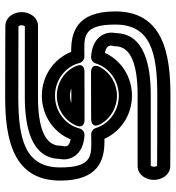

<svg xmlns="http://www.w3.org/2000/svg" viewBox="11 -654 668 730"><g transform="rotate(-90 345.0 -289.0)"><path d="M221.5 -320.5C234.7 -373.3 285 -413.9 346 -413.9C406.8 -413.9 457 -373.6 470.4 -321C473.3 -309.5 484.4 -301.9 495 -302.1C503 -302.2 510.8 -302.4 518.4 -302.4C574.4 -302.5 616.6 -302.6 616.6 -184.5C616.6 -51.8 512.1 -25 349 -25C196 -25 90.5 -25.6 80.1 -25.7C78.8 -26.8 76 -31.1 76 -37.8C76 -44.7 79.1 -49 80 -49.8C94.2 -49.8 242.8 -49.8 349 -49.8C456.8 -49.8 581.6 -71.7 584.1 -181.7C584.8 -185 585.5 -189 585.9 -194.5C587.7 -223.2 570.3 -272 494.4 -276.7C482.6 -277.5 472 -269.1 468.9 -259C453.7 -209 404.8 -171.3 346 -171.3C287.4 -171.3 238.5 -208.8 223.2 -258.7C219.9 -269.3 209.6 -276.5 198.9 -276.3C189.5 -276.2 180.3 -275.9 171.4 -275.9C115.6 -275.9 73.4 -275.8 73.4 -393.9C73.4 -526.6 177.9 -553.4 341 -553.4C494 -553.4 599.5 -552.7 610 -552.7C611.2 -551.5 614 -547.3 614 -540.6C614 -533.7 610.9 -529.4 610 -528.5C595.8 -528.5 447.2 -528.6 341 -528.6C233.2 -528.6 108.4 -506.7 105.9 -396.6C105.2 -393.4 104.5 -389.4 104.1 -383.8C102.3 -355.1 119.7 -306.2 195.8 -301.6C208.3 -300.9 219 -310.4 221.5 -320.5ZM179.9 -354.1C142.3 -362.9 155.9 -378.7 155.9 -393.9C155.9 -452.8 225.8 -478.6 341 -478.6C452.5 -478.6 611 -478.5 611 -478.5C645.4 -478.5 664 -511.5 664 -540.6C664 -569.7 645.3 -602.6 611.1 -602.6C611.1 -602.6 502.6 -603.4 341 -603.4C181.1 -603.4 23.4 -573.4 23.4 -393.9C23.4 -248.2 102.2 -225.9 171.5 -225.9C175.2 -225.9 177.6 -226 182.1 -226C209.5 -164.4 272.4 -121.3 346 -121.3C418.4 -121.3 480.9 -162.5 509.2 -224.5C543.5 -216.9 536.6 -198.5 535 -191.4C534.7 -189.8 534.1 -193 534.1 -184.5C534.1 -125.5 464.2 -99.8 349 -99.8C237.5 -99.8 79 -99.8 79 -99.8C44.6 -99.8 26 -66.9 26 -37.8C26 -8.7 44.7 24.3 78.9 24.3C78.9 24.3 187.4 25 349 25C508.9 25 666.6 -4.9 666.6 -184.5C666.6 -334.7 583.4 -353.1 512.7 -352.4C487 -417.7 422.2 -463.9 346 -463.9C271 -463.9 206.3 -419.4 179.9 -354.1ZM457.4 -337.5C438.4 -378 395.6 -406.9 346 -406.9C296.2 -406.9 253.1 -377.7 234.4 -336.9C234.4 -336.9 213.7 -301.3 257.2 -301.5C296.3 -301.6 358 -301.9 434.7 -301.9C434.7 -301.9 475.8 -298.1 457.4 -337.5ZM373.2 -351.8C353.6 -351.8 336.7 -351.8 318.5 -351.7C326.6 -354.8 336.2 -356.9 346 -356.9C355.8 -356.9 363.5 -355.5 373.2 -351.8ZM239.2 -238.9C259.9 -203.2 300 -178.3 346 -178.3C392.2 -178.3 432.6 -203.5 453.2 -239.6C453.2 -239.6 478.1 -277.2 431.3 -277C393.1 -276.8 334.2 -276.5 260.8 -276.5C260.8 -276.5 215.8 -279.4 239.2 -238.9Z"/></g></svg>

Font: Hi.
Style: Regular
Weight: 400
Designer: Mew Too, Robert Jablonski
Foundry: Cannot Into Space Fonts
Version: Version 1.996